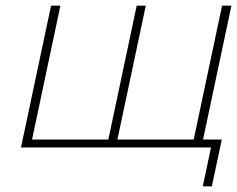

<svg xmlns="http://www.w3.org/2000/svg" viewBox="-20 -520 836 677"><path d="M160 -500 54 0H690L796 -500H763L663 -28H394L494 -500H462L362 -28H93L193 -500ZM690 0H724L695 137H727L762 -28H696Z"/></svg>

Font: LT Wave Text Thin Italic
Style: Regular
Weight: 100
Designer: Daniel Lyons
Version: Version 2.5 (Glyphs App)